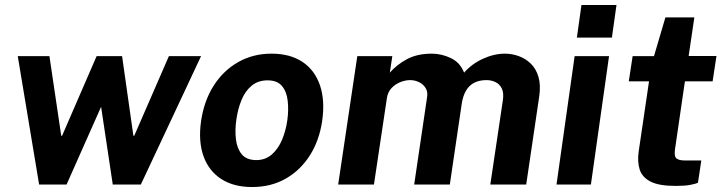

<svg xmlns="http://www.w3.org/2000/svg" viewBox="-20 -743 2910 773"><path d="M137.5 0 51.5 -517H179L226.5 -196.5H230L369 -517H471.5L517 -196.5H520.5L660 -517H789.5L547 0H434L387 -313L248 0Z M994.5 10Q920.5 10 870.5 -22.5Q820.5 -55 799.2 -114.5Q778 -174 789.5 -255.5Q801.5 -337 840.2 -398Q879 -459 939 -493Q999 -527 1073 -527Q1148 -527 1197.8 -493.8Q1247.5 -460.5 1268.2 -399.5Q1289 -338.5 1277 -255.5Q1265.5 -177.5 1227.8 -117.8Q1190 -58 1130.8 -24Q1071.5 10 994.5 10ZM1012 -98.5Q1048.5 -98.5 1074.2 -121Q1100 -143.5 1115.5 -180.2Q1131 -217 1137 -260.5Q1142.5 -301.5 1138.2 -338Q1134 -374.5 1115 -397Q1096 -419.5 1057 -419.5Q1019.5 -419.5 993.5 -398.2Q967.5 -377 952.5 -340.8Q937.5 -304.5 931.5 -260.5Q925.5 -220 929.8 -182.8Q934 -145.5 953.2 -122Q972.5 -98.5 1012 -98.5Z M1341.5 0 1418.5 -517H1559.5L1549.5 -450.5Q1577 -482.5 1618.5 -504.8Q1660 -527 1718.5 -527Q1757.5 -527 1795 -509.2Q1832.5 -491.5 1848.5 -450.5Q1879.5 -486 1924.5 -506.5Q1969.5 -527 2013 -527Q2041 -527 2068.2 -517.2Q2095.5 -507.5 2116.8 -487Q2138 -466.5 2147.8 -433.8Q2157.5 -401 2151 -355L2098.5 0H1954L2004.5 -339Q2009 -369 2000.2 -386.8Q1991.5 -404.5 1974.8 -412.5Q1958 -420.5 1938.5 -420.5Q1910.5 -420.5 1890 -410.2Q1869.5 -400 1856.8 -379Q1844 -358 1839 -325.5L1791 0H1647.5L1699.5 -352Q1703 -374 1693.2 -389.2Q1683.5 -404.5 1666.5 -412.5Q1649.5 -420.5 1631.5 -420.5Q1612.5 -420.5 1592 -412.5Q1571.5 -404.5 1556.2 -388.2Q1541 -372 1537.5 -347L1485.5 0Z M2220.5 0 2293.5 -517H2432L2359 0ZM2302.5 -591.5 2321 -723H2462L2443.5 -591.5Z M2700 5.5Q2633 5.5 2599 -12Q2565 -29.5 2555.2 -61Q2545.5 -92.5 2551.5 -134L2593 -415.5H2511.5L2527 -517H2613L2659 -673H2775.5L2752.5 -517.5H2864.5L2849 -415.5H2737.5L2697.5 -141.5Q2693.5 -113 2703.8 -105Q2714 -97 2736 -97H2803.5L2790 -7Q2779.5 -2.5 2758.2 1.5Q2737 5.5 2700 5.5Z"/></svg>

Font: Public Sans Thin
Style: Bold Italic
Weight: 700
Italic angle: -8°
Version: Version 2.001